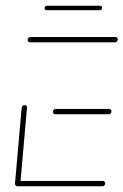

<svg xmlns="http://www.w3.org/2000/svg" viewBox="-20 -647 429 667"><path d="M32.2 -10.4 55.2 -272.6Q55.9 -276.3 58.9 -279.1Q61.9 -281.9 65.6 -281.9Q69.3 -281.9 71.9 -279.1Q74.4 -276.3 73.7 -272.6L50.7 -10.4ZM345.6 -10Q345.6 -5.9 342.6 -3Q339.6 0 335.6 0H40.7Q37 0 34.6 -2.4Q32.2 -4.8 32.2 -8.5Q32.2 -12.6 35.2 -15.6Q38.1 -18.5 42.2 -18.5H337Q340.4 -18.5 343 -16.1Q345.6 -13.7 345.6 -10ZM163.7 -258.5Q163.7 -262.6 166.7 -265.6Q169.6 -268.5 173.7 -268.5H358.9Q362.2 -268.5 364.8 -266.1Q367.4 -263.7 367.4 -260Q367.4 -255.9 364.4 -253Q361.5 -250 357.4 -250H172.2Q168.5 -250 166.1 -252.4Q163.7 -254.8 163.7 -258.5ZM75.9 -508.5Q75.9 -512.6 78.9 -515.6Q81.9 -518.5 85.9 -518.5H380.7Q384.1 -518.5 386.7 -516.1Q389.3 -513.7 389.3 -510.4Q389.3 -506.3 386.3 -503.1Q383.3 -500 379.3 -500H84.4Q80.7 -500 78.3 -502.4Q75.9 -504.8 75.9 -508.5ZM134.8 -618.5Q134.8 -622.2 137.2 -624.6Q139.6 -627 143.3 -627H327.8Q330.7 -627 332.8 -625Q334.8 -623 334.8 -620Q334.8 -616.3 332.4 -613.9Q330 -611.5 326.3 -611.5H141.9Q138.9 -611.5 136.9 -613.5Q134.8 -615.6 134.8 -618.5Z"/></svg>

Font: 26F Galaxy Sans Hairline
Style: Italic
Weight: 50
Italic angle: -5°
Designer: C₂₉H₂₅N₃O₅
Version: Version 1.200